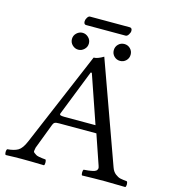

<svg xmlns="http://www.w3.org/2000/svg" viewBox="-123 -950 941 1052"><g transform="rotate(15 347.5 -424.0)"><path d="M207.5 -672.1Q192.9 -686 192.9 -706.1Q192.9 -726.1 207.5 -740Q222.2 -753.9 241 -753.9Q259.8 -753.9 274.4 -740Q289.1 -726.1 289.1 -706.1Q289.1 -686 274.4 -672.1Q259.8 -658.2 241 -658.2Q222.2 -658.2 207.5 -672.1ZM444.1 -672.1Q430.2 -686 430.2 -706.1Q430.2 -726.1 444.1 -740Q458 -753.9 478 -753.9Q498 -753.9 512 -740Q525.9 -726.1 525.9 -706.1Q525.9 -686 512 -672.1Q498 -658.2 478 -658.2Q458 -658.2 444.1 -672.1ZM263.2 -283.2H439.9L346.2 -555.2H339.8L237.8 -296.4Q234.9 -288.6 240.7 -285.9Q246.6 -283.2 263.2 -283.2ZM154.8 -79.1Q153.8 -69.3 151.9 -61.8Q149.9 -54.2 157.5 -49.1Q165 -43.9 169.4 -41Q173.8 -38.1 186 -35.6Q198.2 -33.2 205.1 -32.7Q211.9 -32.2 224.1 -30.8Q228 -25.9 228 -13.9Q228 -2 224.1 2Q149.9 0 96.2 0Q59.1 0 6.8 2Q2 -2 2 -13.9Q2 -25.9 6.8 -30.8Q44.9 -33.7 66.9 -46.4Q88.9 -59.1 106.9 -102.1L334 -638.2Q356 -638.2 389.2 -658.2L595.2 -85.9Q603 -63 618.4 -51Q633.8 -39.1 647 -36.1Q660.2 -33.2 685.1 -30.8Q689.9 -25.9 689.9 -13.9Q689.9 -2 685.1 2Q615.2 0 570.8 0Q513.7 0 439.9 2Q436 -2 436 -13.9Q436 -25.9 439.9 -30.8Q448.7 -31.7 453.9 -32Q459 -32.2 467 -33.2Q475.1 -34.2 479.5 -35.2Q483.9 -36.1 490 -37.1Q496.1 -38.1 499.5 -39.6Q502.9 -41 507.1 -43.5Q511.2 -45.9 512.7 -48.3Q514.2 -50.8 515.6 -54.4Q517.1 -58.1 516.6 -62.5Q516.1 -66.9 514.2 -71.8L456.1 -241.2H245.1Q227.1 -241.2 220.5 -237.5Q213.9 -233.9 210 -224.1ZM472.2 -799.8H248Q234.9 -799.8 234.9 -817.9Q234.9 -827.6 241.9 -838.9Q249 -850.1 256.8 -850.1H481.9Q496.1 -850.1 496.1 -833Q496.1 -823.2 488.5 -811.5Q481 -799.8 472.2 -799.8Z"/></g></svg>

Font: Linux Libertine O
Style: Regular
Weight: 400
Designer: Philipp H. Poll
Foundry: Philipp H. Poll
Version: Version 5.3.0